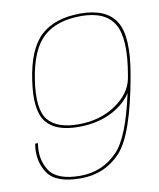

<svg xmlns="http://www.w3.org/2000/svg" viewBox="-79 -743 672 811"><g transform="rotate(-10 257.0 -337.0)"><path d="M202 6Q94.5 6 60 -47.5Q25.5 -101 37.5 -172H49.5Q38 -105 70.2 -55Q102.5 -5 202.5 -5Q297.5 -5 363.5 -73.5Q419.5 -131.5 459 -314.5Q438 -281 398.5 -255Q329 -209.5 231.5 -209.5Q132.5 -209.5 92.8 -260Q53 -310.5 71.5 -436.5Q90.5 -569.5 151 -624.8Q211.5 -680 321 -680Q432 -680 472.8 -613.8Q513.5 -547.5 484.5 -385.5Q441 -138.5 373.2 -66.2Q305.5 6 202 6ZM470 -369.5Q471.5 -378.5 473.5 -387.5Q500.5 -541 463.2 -605Q426 -669 321.5 -669Q217.5 -669 159.8 -616.8Q102 -564.5 83 -436.5Q64.5 -314.5 102 -267.5Q139.5 -220.5 233 -220.5Q325.5 -220.5 393 -266.5Q456.5 -310 470 -369.5Z"/></g></svg>

Font: Anybody ExtraExpanded Thin
Style: Italic
Weight: 100
Width: 8
Italic angle: -10°
Designer: Tyler Finck
Foundry: Etcetera Type Company
Version: Version 1.010; ttfautohint (v1.8.3) -l 8 -r 50 -G 200 -x 14 